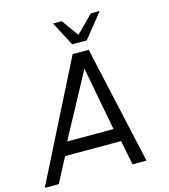

<svg xmlns="http://www.w3.org/2000/svg" viewBox="-159 -1001 972 1102"><g transform="rotate(-15 327.5 -449.5)"><path d="M322.5 -700H418L574 0H491L462 -146H129.5L52.5 0H-30.5ZM162.5 -224H438L366.5 -602ZM335 -755 259 -899H311L383.5 -798.5L484.5 -899H536.5L421 -755Z"/></g></svg>

Font: Urbanist
Style: Italic
Weight: 400
Italic angle: -8°
Designer: Corey Hu
Foundry: Corey Hu
Version: Version 1.330; ttfautohint (v1.8.4.7-5d5b)